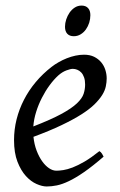

<svg xmlns="http://www.w3.org/2000/svg" viewBox="-20 -655 433 695"><path d="M190.9 -381.8Q174.8 -367.2 159.4 -346.2Q144 -325.2 131.6 -300.8Q119.1 -276.4 110.8 -249.8Q102.5 -223.1 100.6 -197.3Q164.6 -222.2 201.9 -242.4Q239.3 -262.7 258.3 -280.8Q277.3 -298.8 282.7 -315.4Q288.1 -332 288.1 -349.1Q288.1 -364.3 284.2 -375.2Q280.3 -386.2 273.9 -392.8Q267.6 -399.4 259.5 -402.6Q251.5 -405.8 243.2 -405.8Q235.4 -405.8 220.2 -400.1Q205.1 -394.5 190.9 -381.8ZM366.2 -371.1Q366.2 -357.4 363 -342.3Q359.9 -327.1 349.9 -311Q339.8 -294.9 322 -277.3Q304.2 -259.8 274.7 -241Q245.1 -222.2 202.6 -201.9Q160.2 -181.6 101.1 -159.7Q104 -132.3 112.5 -109.9Q121.1 -87.4 132.6 -71.3Q144 -55.2 157.5 -46.1Q170.9 -37.1 184.1 -37.1Q194.3 -37.1 209 -39.3Q223.6 -41.5 242.9 -48.8Q262.2 -56.2 286.4 -70.3Q310.5 -84.5 339.8 -107.9Q345.2 -105 349.4 -98.4Q353.5 -91.8 355 -87.9Q314.9 -53.2 284.2 -32Q253.4 -10.7 229.2 0.7Q205.1 12.2 185.8 16.1Q166.5 20 148.9 20Q132.8 20 112.3 11Q91.8 2 73.7 -17.8Q55.7 -37.6 43.2 -69.6Q30.8 -101.6 30.8 -147.9Q30.8 -186 40 -222.9Q49.3 -259.8 66.7 -293.7Q84 -327.6 109.4 -357.9Q134.8 -388.2 167 -413.1Q178.2 -421.9 192.4 -429.9Q206.5 -438 221.9 -444.1Q237.3 -450.2 253.2 -453.6Q269 -457 284.2 -457Q305.2 -457 320.6 -449.5Q335.9 -441.9 346.2 -429.7Q356.4 -417.5 361.3 -402.1Q366.2 -386.7 366.2 -371.1ZM307.1 -600.1Q307.1 -586.4 303 -573Q298.8 -559.6 291 -548.6Q283.2 -537.6 272 -530.8Q260.7 -523.9 247.1 -523.9Q231.9 -523.9 223.6 -532.7Q215.3 -541.5 215.3 -558.1Q215.3 -571.3 219.7 -584.7Q224.1 -598.1 231.9 -609.4Q239.7 -620.6 250.7 -627.7Q261.7 -634.8 275.4 -634.8Q290.5 -634.8 298.8 -625.7Q307.1 -616.7 307.1 -600.1Z"/></svg>

Font: GentiumAlt
Style: Italic
Weight: 400
Italic angle: -7°
Designer: J. Victor Gaultney
Version: Version 1.02; 2005; OFL release